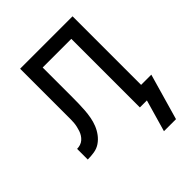

<svg xmlns="http://www.w3.org/2000/svg" viewBox="-194 -627 891 891"><g transform="rotate(-45 251.5 -181.5)"><path d="M359 157 404 0H358V-450H170V-256Q170 -235 169.5 -213.5Q169 -192 167.5 -170.5Q166 -149 162 -127.5Q158 -106 150 -86Q142 -66 129 -48.5Q116 -31 98.5 -19Q81 -7 59.5 -3.5Q38 0 16 0V-70Q27 -70 38 -73.5Q49 -77 57.5 -84.5Q66 -92 72 -101.5Q78 -111 81.5 -121.5Q85 -132 87.5 -143Q90 -154 91 -165Q92 -176 92 -187Q92 -198 92 -209V-520H436V-70H503L438 157Z"/></g></svg>

Font: Iosevka Algr
Style: Regular
Weight: 400
Monospace: yes
Designer: Belleve Invis
Foundry: Belleve Invis
Version: Version 26.0.2; ttfautohint (v1.8.3)